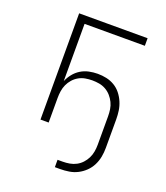

<svg xmlns="http://www.w3.org/2000/svg" viewBox="-131 -610 762 883"><g transform="rotate(20 250.0 -168.5)"><path d="M241 183V147H266Q283 147 300 144Q317 141 332 133Q347 125 358.5 112.5Q370 100 377.5 85Q385 70 388 53Q391 36 391 19V-120Q391 -137 388.5 -154Q386 -171 378.5 -186.5Q371 -202 359.5 -215Q348 -228 333 -236.5Q318 -245 301 -248Q284 -251 267 -251Q250 -251 233 -248Q216 -245 201 -236.5Q186 -228 174.5 -215Q163 -202 156 -186.5Q149 -171 146.5 -154Q144 -137 144 -120V0H104V-520H439V-483H144V-203Q152 -222 165.5 -239Q179 -256 197.5 -267.5Q216 -279 237.5 -283.5Q259 -288 280 -288Q302 -288 323 -283.5Q344 -279 362.5 -268Q381 -257 394.5 -240Q408 -223 416.5 -203Q425 -183 428 -162Q431 -141 431 -120V19Q431 42 427 63.5Q423 85 413 105Q403 125 387 140.5Q371 156 351.5 166Q332 176 310 179.5Q288 183 266 183Z"/></g></svg>

Font: Iosevka SS04 Extralight
Style: Regular
Weight: 200
Monospace: yes
Designer: Belleve Invis
Foundry: Belleve Invis
Version: Version 19.0.0; ttfautohint (v1.8.4)